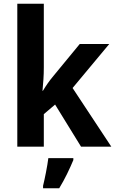

<svg xmlns="http://www.w3.org/2000/svg" viewBox="-20 -780 612 1021"><path d="M213 -422Q213 -389 211 -359Q209 -329 206 -297H208Q222 -320 235 -338.5Q248 -357 264 -376L404 -546H561L366 -312L572 0H411L273 -224L213 -173V0H72V-760H213ZM370 71Q356 105 337 144Q318 183 295 221H209V208Q216 180 224.5 136.5Q233 93 237 61H370Z"/></svg>

Font: Noto Sans Tamil SemiCondensed
Style: Bold
Weight: 700
Width: 4
Designer: Jelle Bosma - Monotype Design Team
Foundry: Monotype Imaging Inc.
Version: Version 2.004; ttfautohint (v1.8.4.7-5d5b)